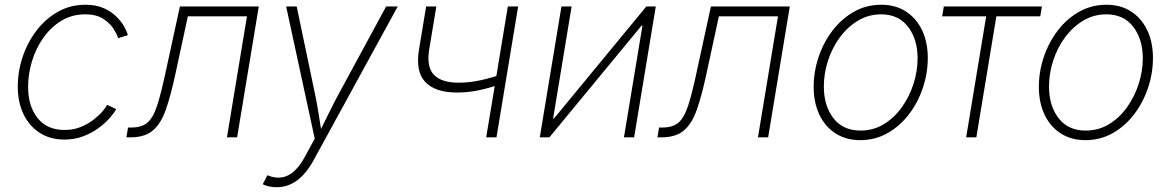

<svg xmlns="http://www.w3.org/2000/svg" viewBox="-20 -573 4885 801"><path d="M248.5 9.3Q189.5 9.3 145.8 -18.8Q102.1 -46.9 78.1 -96.7Q54.2 -146.5 54.2 -211.9Q54.2 -275.4 74.7 -336.2Q95.2 -397 132.8 -446Q170.4 -495.1 222.2 -524.2Q273.9 -553.2 336.4 -553.2Q380.4 -553.2 412.4 -539.1Q444.3 -524.9 465.6 -503.7Q486.8 -482.4 498.5 -461.4Q510.3 -440.4 513.2 -426.3L472.7 -413.6Q469.7 -426.8 455.3 -450.4Q440.9 -474.1 411.9 -493.7Q382.8 -513.2 335.4 -513.2Q280.3 -513.2 236.3 -486.6Q192.4 -460 161.1 -415.8Q129.9 -371.6 113.5 -317.9Q97.2 -264.2 97.2 -210Q97.2 -130.4 136.7 -80.6Q176.3 -30.8 249.5 -30.8Q286.1 -30.8 316.7 -43.2Q347.2 -55.7 370.4 -73.7Q393.6 -91.8 408 -108.9Q422.4 -126 427.2 -135.7L464.8 -117.7Q457.5 -103.5 439.2 -82.3Q420.9 -61 392.8 -40Q364.7 -19 328.4 -4.9Q292 9.3 248.5 9.3Z M507.3 0 514.2 -41H528.3Q571.3 -41 595.2 -61.5Q619.1 -82 635.7 -133.1Q652.3 -184.1 671.9 -276.4L730.5 -545.9H1059.6L969.2 0H926.8L1010.3 -504.9H763.7L711.9 -265.1Q692.4 -174.3 671.9 -115.7Q651.4 -57.1 617.7 -28.6Q584 0 524.4 0Z M1076.2 195.8 1095.2 158.2 1101.1 160.2Q1145.5 177.2 1183.1 158Q1220.7 138.7 1252.4 80.1L1293 5.4L1173.8 -545.9H1217.8L1293.9 -182.1Q1301.8 -145 1307.6 -108.2Q1313.5 -71.3 1319.3 -35.2Q1337.4 -71.3 1355.5 -108.2Q1373.5 -145 1393.6 -182.1L1590.8 -545.9H1639.2L1287.6 96.7Q1226.1 208 1134.8 208Q1101.1 208 1076.2 195.8Z M1886.7 -187Q1795.9 -187 1754.4 -230.7Q1712.9 -274.4 1728 -366.2L1757.8 -545.9H1800.3L1770.5 -366.2Q1758.8 -293 1790.8 -260.5Q1822.8 -228 1892.6 -228Q1931.6 -228 1970.7 -235.4Q2009.8 -242.7 2050.8 -255.9L2098.6 -545.9H2141.6L2051.3 0H2008.3L2043.9 -213.9Q1998 -199.7 1961.4 -193.4Q1924.8 -187 1886.7 -187Z M2625.5 0H2583L2660.2 -465.8H2656.2L2272 0H2231.9L2322.3 -545.9H2364.7L2287.6 -79.1H2291.5L2676.3 -545.9H2715.8Z M2722.7 0 2729.5 -41H2743.7Q2786.6 -41 2810.5 -61.5Q2834.5 -82 2851.1 -133.1Q2867.7 -184.1 2887.2 -276.4L2945.8 -545.9H3274.9L3184.6 0H3142.1L3225.6 -504.9H2979L2927.2 -265.1Q2907.7 -174.3 2887.2 -115.7Q2866.7 -57.1 2833 -28.6Q2799.3 0 2739.7 0Z M3568.8 11.7Q3509.3 11.7 3465.6 -16.6Q3421.9 -44.9 3398.2 -95Q3374.5 -145 3374.5 -210.9Q3374.5 -273.9 3395 -335Q3415.5 -396 3453.1 -445.3Q3490.7 -494.6 3542.5 -523.9Q3594.2 -553.2 3656.7 -553.2Q3715.8 -553.2 3759.3 -525.1Q3802.7 -497.1 3826.7 -447Q3850.6 -397 3850.6 -331.1Q3850.6 -267.6 3830.1 -206.5Q3809.6 -145.5 3772 -96.2Q3734.4 -46.9 3682.6 -17.6Q3630.9 11.7 3568.8 11.7ZM3569.8 -28.3Q3623.5 -28.3 3667.2 -54.9Q3710.9 -81.5 3742.4 -125.7Q3773.9 -169.9 3791 -223.1Q3808.1 -276.4 3808.1 -329.6Q3808.1 -409.2 3768.3 -461.2Q3728.5 -513.2 3655.8 -513.2Q3604 -513.2 3560.3 -487.3Q3516.6 -461.4 3484.4 -418Q3452.1 -374.5 3434.6 -321Q3417 -267.6 3417 -211.9Q3417 -131.8 3456.8 -80.1Q3496.6 -28.3 3569.8 -28.3Z M4010.7 0 4094.2 -504.9H3910.6L3917.5 -545.9H4326.7L4319.8 -504.9H4136.7L4053.2 0Z M4508.3 11.7Q4448.7 11.7 4405 -16.6Q4361.3 -44.9 4337.6 -95Q4314 -145 4314 -210.9Q4314 -273.9 4334.5 -335Q4355 -396 4392.6 -445.3Q4430.2 -494.6 4481.9 -523.9Q4533.7 -553.2 4596.2 -553.2Q4655.3 -553.2 4698.7 -525.1Q4742.2 -497.1 4766.1 -447Q4790 -397 4790 -331.1Q4790 -267.6 4769.5 -206.5Q4749 -145.5 4711.4 -96.2Q4673.8 -46.9 4622.1 -17.6Q4570.3 11.7 4508.3 11.7ZM4509.3 -28.3Q4563 -28.3 4606.7 -54.9Q4650.4 -81.5 4681.9 -125.7Q4713.4 -169.9 4730.5 -223.1Q4747.6 -276.4 4747.6 -329.6Q4747.6 -409.2 4707.8 -461.2Q4668 -513.2 4595.2 -513.2Q4543.5 -513.2 4499.8 -487.3Q4456.1 -461.4 4423.8 -418Q4391.6 -374.5 4374 -321Q4356.4 -267.6 4356.4 -211.9Q4356.4 -131.8 4396.2 -80.1Q4436 -28.3 4509.3 -28.3Z"/></svg>

Font: Inter Extra Light
Style: Italic
Weight: 200
Italic angle: -9.39999°
Designer: Rasmus Andersson
Foundry: rsms
Version: Version 4.000;git-3c8e0fc